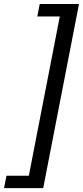

<svg xmlns="http://www.w3.org/2000/svg" viewBox="-103 -745 419 972"><path d="M-82.5 207.5 -70.3 144.5H43L199.7 -661.6H85.9L98.1 -724.6H296.9L115.7 207.5Z"/></svg>

Font: Liberation Sans
Style: Italic
Weight: 400
Italic angle: -12°
Designer: Steve Matteson
Foundry: Ascender Corporation
Version: Version 2.1.5